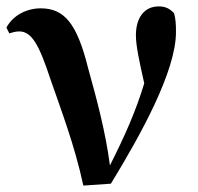

<svg xmlns="http://www.w3.org/2000/svg" viewBox="-20 -572 617 599"><path d="M9 -468C19 -471 29 -474 40 -474C79 -474 102 -432 137 -326C173 -222 213 -118 240 7L326 1C420 -153 529 -350 529 -472C529 -497 528 -513 523 -531C509 -545 497 -552 475 -552C429 -552 404 -515 404 -462C404 -430 414 -383 430 -312C404 -226 370 -149 323 -56C309 -162 282 -262 255 -359C220 -500 180 -546 107 -546C64 -546 21 -525 0 -486Z"/></svg>

Font: Noto Serif CJK JP
Style: Bold
Weight: 700
Designer: Ryoko NISHIZUKA 西塚涼子 (kana & ideographs); Frank Grießhammer (Latin, Greek & Cyrillic); Wenlong ZHANG 张文龙 (bopomofo); San
Foundry: Adobe Systems Incorporated
Version: Version 1.000;PS 1;hotconv 16.6.53;makeotf.lib2.5.65590